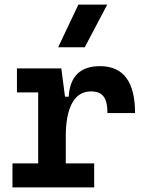

<svg xmlns="http://www.w3.org/2000/svg" viewBox="-20 -815 626 835"><path d="M266.1 -222.7V-104.5H389.6V0H34.2V-104.5H146V-413.1H53.7V-517.6H246.6L262.7 -394.5H278.8Q286.6 -527.3 415 -527.3Q567.4 -527.3 567.4 -323.2H447.3Q447.3 -373.5 430.4 -395.5Q413.6 -417.5 376.5 -417.5Q321.3 -417.5 293.7 -366.7Q266.1 -315.9 266.1 -222.7ZM232.9 -609.4 320.8 -794.9H446.3L348.6 -609.4Z"/></svg>

Font: Cascadia Code SemiBold
Style: Regular
Weight: 600
Monospace: yes
Designer: Aaron Bell
Foundry: Saja Typeworks
Version: Version 2404.023; ttfautohint (v1.8.4)